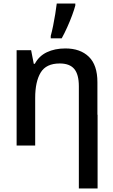

<svg xmlns="http://www.w3.org/2000/svg" viewBox="-20 -823 640 1086"><path d="M74 0V-539H156L171 -462H177Q200 -506 245 -527.5Q290 -549 350 -549Q434 -549 482.5 -502Q531 -455 531 -358V-174H532V243H426V0V-335Q426 -402 400 -433Q374 -464 318 -464Q241 -464 210 -412.5Q179 -361 179 -269V0ZM267 -620Q274 -645 280.5 -677.5Q287 -710 292.5 -743.5Q298 -777 301 -803H406V-792Q400 -769 388 -736.5Q376 -704 360.5 -669.5Q345 -635 329 -606H267Z"/></svg>

Font: Noto Sans Mono Medium
Style: Regular
Weight: 500
Designer: Monotype Design Team
Foundry: Monotype Imaging Inc.
Version: Version 2.014